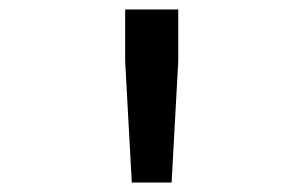

<svg xmlns="http://www.w3.org/2000/svg" viewBox="-20 -730 640 405"><path d="M258 -345 244 -601V-710H356V-601L342 -345Z"/></svg>

Font: Geist Mono Medium
Style: Regular
Weight: 500
Monospace: yes
Designer: Basement.studio, Andrés Briganti, Mateo Zaragoza
Foundry: Basement.studio, Vercel, Andrés Briganti, Guido Ferreyra, Mateo Zaragoza
Version: Version 1.500; ttfautohint (v1.8.4.7-5d5b)